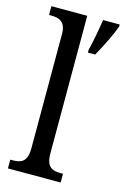

<svg xmlns="http://www.w3.org/2000/svg" viewBox="-117 -815 566 869"><g transform="rotate(15 166.0 -380.0)"><path d="M12 0H259V-41H248C208 -41 180 -52 180 -115V-760H12V-719H23C57 -719 91 -710 91 -651V-115C91 -52 63 -41 23 -41H12ZM226 -613V-600H260C284 -642 317 -708 332 -750V-760H254C247 -711 237 -658 226 -613Z"/></g></svg>

Font: Noto Serif Bengali Condensed
Style: Regular
Weight: 400
Width: 3
Designer: Juan Bruce, Universal Thirst, Indian Type Foundry and the Monotype Design Team.
Foundry: Monotype Imaging Inc.
Version: Version 2.003